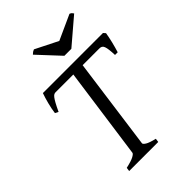

<svg xmlns="http://www.w3.org/2000/svg" viewBox="-235 -914 1017 1017"><g transform="rotate(-45 273.0 -406.0)"><path d="M518.1 -487.8H498Q497.1 -512.2 495.1 -528.3Q493.2 -544.4 489.5 -554Q485.8 -563.5 479.7 -567.1Q473.6 -570.8 463.9 -570.8H338.4L268.1 -56.2Q267.1 -49.8 282.2 -40Q297.4 -30.3 336.9 -21L334 0H116.2L119.1 -21Q161.1 -30.3 178.5 -39.8Q195.8 -49.3 196.8 -56.2L268.6 -570.8H136.2Q129.9 -570.8 124.3 -568.1Q118.7 -565.4 111.8 -556.6Q105 -547.9 95.7 -531Q86.4 -514.2 73.2 -485.8L55.2 -495.1Q56.6 -507.8 59.8 -523.7Q63 -539.6 67.1 -555.9Q71.3 -572.3 75.9 -587.6Q80.6 -603 85 -615.2H535.2L545.9 -603Q543.9 -591.3 541 -576.4Q538.1 -561.5 534.2 -545.9Q530.3 -530.3 526.1 -515.1Q522 -500 518.1 -487.8ZM357.4 -674.3H305.2L191.4 -796.4Q195.3 -799.8 198 -802.2Q200.7 -804.7 203.1 -806.4Q205.6 -808.1 208.5 -809.3Q211.4 -810.5 215.3 -812.5L341.8 -749L481.4 -812.5Q489.3 -809.6 492.4 -806.4Q495.6 -803.2 500.5 -796.4Z"/></g></svg>

Font: Akkhara
Style: Italic
Weight: 400
Italic angle: -7°
Designer: J. Victor Gaultney
Version: Version 1.00 June 13, 2006, initial release